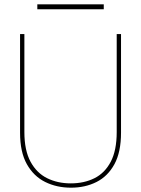

<svg xmlns="http://www.w3.org/2000/svg" viewBox="-20 -858 654 890"><path d="M309 12Q243 12 189.5 -14.5Q136 -41 104.5 -97Q73 -153 73 -243V-700H93V-246Q93 -161 121.5 -108.5Q150 -56 198.5 -32Q247 -8 308 -8Q370 -8 418 -32Q466 -56 493.5 -108.5Q521 -161 521 -246V-700H541V-243Q541 -153 510.5 -97Q480 -41 427.5 -14.5Q375 12 309 12ZM153 -815V-838H461V-815Z"/></svg>

Font: DM Sans 9pt Thin
Style: Regular
Weight: 250
Version: Version 4.004;gftools[0.9.30]